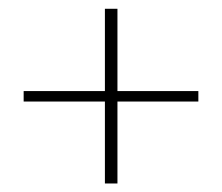

<svg xmlns="http://www.w3.org/2000/svg" viewBox="-20 -509 513 444"><path d="M251.6 -298.4H438.7V-274.2H251.6V-84.7H222.6V-274.2H34.7V-298.4H222.6V-488.7H251.6Z"/></svg>

Font: Playfair Display
Style: Regular
Weight: 400
Designer: Claus Eggers Sørensen
Foundry: Claus Eggers Sørensen
Version: Version 1.005; ttfautohint (v1.2) -l 10 -r 42 -G 200 -x 21 -